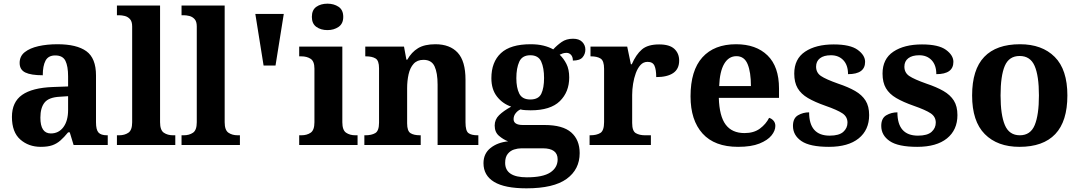

<svg xmlns="http://www.w3.org/2000/svg" viewBox="-20 -790 5883 1046"><path d="M202 10Q136 10 90.5 -30Q45 -70 45 -153Q45 -234 100.5 -273Q156 -312 269 -316L351 -319V-374Q351 -429 336.5 -458.5Q322 -488 281 -488Q243 -488 228 -459.5Q213 -431 213 -380Q149 -380 118 -395Q87 -410 87 -447Q87 -484 115 -506Q143 -528 189.5 -538.5Q236 -549 293 -549Q398 -549 450.5 -511Q503 -473 503 -379V-124Q503 -83 516.5 -68Q530 -53 563 -53H567V0H381L360 -69H351Q329 -42 309 -24.5Q289 -7 264.5 1.5Q240 10 202 10ZM257 -63Q300 -63 325.5 -97.5Q351 -132 351 -191V-266L306 -263Q246 -260 223 -231.5Q200 -203 200 -149Q200 -63 257 -63Z M617 0V-53H629Q659 -53 679.5 -67Q700 -81 700 -124V-646Q700 -673 688 -686Q676 -699 659.5 -703Q643 -707 629 -707H617V-760H852V-124Q852 -81 872.5 -67Q893 -53 923 -53H935V0Z M969 0V-53H981Q1011 -53 1031.5 -67Q1052 -81 1052 -124V-646Q1052 -673 1040 -686Q1028 -699 1011.5 -703Q995 -707 981 -707H969V-760H1204V-124Q1204 -81 1224.5 -67Q1245 -53 1275 -53H1287V0Z M1416 -433 1371 -714H1526L1481 -433Z M1764 -626Q1728 -626 1703.5 -643.5Q1679 -661 1679 -698Q1679 -736 1703.5 -753Q1728 -770 1764 -770Q1799 -770 1824.5 -753Q1850 -736 1850 -698Q1850 -661 1824.5 -643.5Q1799 -626 1764 -626ZM1610 0V-53H1622Q1652 -53 1672.5 -67Q1693 -81 1693 -124V-416Q1693 -456 1672.5 -469.5Q1652 -483 1622 -483H1610V-536H1845V-124Q1845 -81 1865.5 -67Q1886 -53 1916 -53H1928V0Z M1965 0V-53H1971Q2004 -53 2024.5 -65Q2045 -77 2045 -122V-418Q2045 -460 2026 -471.5Q2007 -483 1974 -483H1970V-536H2181L2194 -465H2199Q2222 -506 2257.5 -527.5Q2293 -549 2352 -549Q2431 -549 2473.5 -503Q2516 -457 2516 -356V-124Q2516 -77 2532 -65Q2548 -53 2582 -53H2586V0H2364V-329Q2364 -393 2347.5 -428.5Q2331 -464 2287 -464Q2253 -464 2233.5 -442.5Q2214 -421 2206 -385.5Q2198 -350 2198 -309V-118Q2198 -76 2216.5 -64.5Q2235 -53 2268 -53H2272V0Z M2848 236Q2730 236 2672 201Q2614 166 2614 99Q2614 47 2652 16.5Q2690 -14 2748 -20Q2722 -30 2698.5 -50Q2675 -70 2675 -106Q2675 -139 2699 -162.5Q2723 -186 2765 -209Q2718 -225 2687.5 -264Q2657 -303 2657 -364Q2657 -452 2709 -500.5Q2761 -549 2871 -549Q2910 -549 2940.5 -541.5Q2971 -534 2994 -521Q3014 -543 3039.5 -561Q3065 -579 3102 -579Q3135 -579 3152 -561.5Q3169 -544 3169 -520Q3169 -496 3154 -478Q3139 -460 3101 -460Q3101 -480 3091 -491Q3081 -502 3067 -502Q3055 -502 3046 -499Q3037 -496 3029 -492Q3051 -471 3066 -441.5Q3081 -412 3081 -368Q3081 -289 3030 -239Q2979 -189 2871 -189Q2860 -189 2842 -190Q2824 -191 2816 -194Q2801 -188 2789.5 -173.5Q2778 -159 2778 -141Q2778 -109 2829 -109H2946Q3046 -109 3092 -68.5Q3138 -28 3138 44Q3138 133 3067 184.5Q2996 236 2848 236ZM2869 -248Q2914 -248 2929 -279.5Q2944 -311 2944 -365Q2944 -420 2928.5 -454.5Q2913 -489 2869 -489Q2825 -489 2809 -454Q2793 -419 2793 -364Q2793 -312 2809 -280Q2825 -248 2869 -248ZM2850 176Q2938 176 2978 149.5Q3018 123 3018 78Q3018 18 2937 18H2821Q2801 18 2780.5 24.5Q2760 31 2746 48.5Q2732 66 2732 97Q2732 176 2850 176Z M3192 0V-53H3196Q3230 -53 3250.5 -65.5Q3271 -78 3271 -125V-415Q3271 -459 3252 -471Q3233 -483 3200 -483H3197V-536H3397L3417 -440H3422Q3445 -493 3477 -520.5Q3509 -548 3571 -548Q3628 -548 3654 -523.5Q3680 -499 3680 -460Q3680 -414 3647.5 -392Q3615 -370 3555 -370Q3555 -411 3545.5 -432Q3536 -453 3508 -453Q3485 -453 3469.5 -436Q3454 -419 3444 -392Q3434 -365 3429 -333.5Q3424 -302 3424 -273V-120Q3424 -76 3444 -64.5Q3464 -53 3494 -53H3526V0Z M4001 10Q3873 10 3807.5 -62.5Q3742 -135 3742 -265Q3742 -406 3806.5 -477.5Q3871 -549 3990 -549Q4099 -549 4161.5 -488Q4224 -427 4224 -308V-257H3896Q3899 -157 3933.5 -111Q3968 -65 4036 -65Q4087 -65 4120 -89.5Q4153 -114 4170 -148Q4184 -144 4194 -132.5Q4204 -121 4204 -104Q4204 -78 4183 -52Q4162 -26 4117.5 -8Q4073 10 4001 10ZM4071 -321Q4071 -397 4053 -440.5Q4035 -484 3992 -484Q3950 -484 3925.5 -442.5Q3901 -401 3898 -321Z M4496 10Q4392 10 4346 -21.5Q4300 -53 4300 -104Q4300 -146 4327.5 -162Q4355 -178 4388 -178Q4388 -51 4500 -51Q4551 -51 4574 -71.5Q4597 -92 4597 -122Q4597 -154 4569.5 -172.5Q4542 -191 4476 -214Q4419 -234 4381.5 -256Q4344 -278 4325.5 -309.5Q4307 -341 4307 -389Q4307 -469 4366 -508.5Q4425 -548 4522 -548Q4612 -548 4652.5 -518.5Q4693 -489 4693 -453Q4693 -386 4600 -386Q4600 -435 4574.5 -462Q4549 -489 4507 -489Q4468 -489 4447 -472.5Q4426 -456 4426 -427Q4426 -394 4452.5 -376Q4479 -358 4547 -334Q4601 -316 4638.5 -294.5Q4676 -273 4695.5 -242Q4715 -211 4715 -163Q4715 -82 4658 -36Q4601 10 4496 10Z M4977 10Q4873 10 4827 -21.5Q4781 -53 4781 -104Q4781 -146 4808.5 -162Q4836 -178 4869 -178Q4869 -51 4981 -51Q5032 -51 5055 -71.5Q5078 -92 5078 -122Q5078 -154 5050.5 -172.5Q5023 -191 4957 -214Q4900 -234 4862.5 -256Q4825 -278 4806.5 -309.5Q4788 -341 4788 -389Q4788 -469 4847 -508.5Q4906 -548 5003 -548Q5093 -548 5133.5 -518.5Q5174 -489 5174 -453Q5174 -386 5081 -386Q5081 -435 5055.5 -462Q5030 -489 4988 -489Q4949 -489 4928 -472.5Q4907 -456 4907 -427Q4907 -394 4933.5 -376Q4960 -358 5028 -334Q5082 -316 5119.5 -294.5Q5157 -273 5176.5 -242Q5196 -211 5196 -163Q5196 -82 5139 -36Q5082 10 4977 10Z M5534 10Q5414 10 5345 -59.5Q5276 -129 5276 -270Q5276 -411 5342 -480Q5408 -549 5537 -549Q5657 -549 5726 -480Q5795 -411 5795 -270Q5795 -129 5729 -59.5Q5663 10 5534 10ZM5536 -53Q5594 -53 5617 -108.5Q5640 -164 5640 -270Q5640 -377 5616.5 -431Q5593 -485 5535 -485Q5477 -485 5454 -431Q5431 -377 5431 -270Q5431 -164 5454.5 -108.5Q5478 -53 5536 -53Z"/></svg>

Font: Noto Serif Gurmukhi
Style: Bold
Weight: 700
Designer: Vaibhav Singh and the Monotype Design Team
Foundry: Monotype Imaging Inc.
Version: Version 2.004; ttfautohint (v1.8.4.7-5d5b)